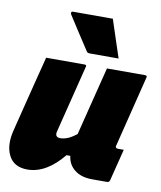

<svg xmlns="http://www.w3.org/2000/svg" viewBox="-88 -863 790 945"><g transform="rotate(10 306.5 -391.0)"><path d="M109 -547H301Q313 -547 309 -536L225 -200Q217 -169 246 -169Q263 -169 282 -176.5Q301 -184 327 -204Q347 -286 368 -368Q389 -450 413 -547H604Q615 -547 612 -536Q590 -447 567.5 -357Q545 -267 524 -182Q521 -174 525 -171Q528 -167 534 -167H564Q554 -127 544 -87.5Q534 -48 524 -8Q521 3 510 3H436Q381 3 348 -23Q315 -49 310 -92H291Q207 11 113 11Q46 11 20 -39.5Q-6 -90 13 -166Q31 -240 48.5 -308Q66 -376 84 -449Q91 -475 97 -499.5Q103 -524 109 -547ZM399 -793Q415 -745 430 -698.5Q445 -652 461 -605H318Q305 -605 301 -612Q270 -660 245.5 -697Q221 -734 194 -777Q190 -782 191.5 -787.5Q193 -793 200 -793Z"/></g></svg>

Font: Recursive Mn Lnr St Blk
Style: Italic
Weight: 900
Italic angle: -15°
Monospace: yes
Version: Version 1.079;hotconv 1.0.112;makeotfexe 2.5.65598; ttfautoh